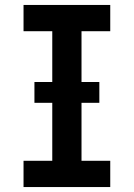

<svg xmlns="http://www.w3.org/2000/svg" viewBox="-20 -755 540 775"><path d="M75 0V-106H191V-629H75V-735H425V-629H309V-106H425V0ZM119 -340V-424H381V-340Z"/></svg>

Font: Iosevka SS01
Style: Bold
Weight: 700
Monospace: yes
Designer: Belleve Invis
Foundry: Belleve Invis
Version: 2.3.3; ttfautohint (v1.8.3)